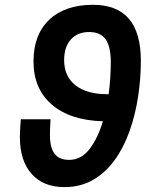

<svg xmlns="http://www.w3.org/2000/svg" viewBox="-20 -762 626 792"><path d="M245.6 9.8Q158.7 9.8 110.4 -44.7Q62 -99.1 62 -196.3Q62 -214.4 63.2 -232.7Q64.5 -251 65.9 -270H188.5Q187.5 -254.4 186.8 -238Q186 -221.7 186 -206.1Q186 -152.3 205.3 -127.4Q224.6 -102.5 265.1 -102.5Q315.4 -102.5 349.9 -147.9Q384.3 -193.4 404.3 -261.7Q269.5 -265.6 193.8 -330.6Q118.2 -395.5 118.2 -508.8Q118.2 -619.1 183.1 -680.7Q248 -742.2 363.8 -742.2Q561 -742.2 561 -511.7Q561 -437.5 549.6 -362.8Q538.1 -288.1 514.4 -221.2Q490.7 -154.3 453.4 -102.3Q416 -50.3 364.3 -20.3Q312.5 9.8 245.6 9.8ZM428.2 -373.5Q432.6 -406.7 434.8 -440.2Q437 -473.6 437 -505.9Q437 -570.8 415.3 -600.3Q393.6 -629.9 348.1 -629.9Q299.8 -629.9 272.2 -599.1Q244.6 -568.4 244.6 -513.7Q244.6 -447.3 291.3 -410.4Q337.9 -373.5 421.4 -373.5Z"/></svg>

Font: Cascadia Mono NF SemiBold
Style: Italic
Weight: 600
Italic angle: -10°
Monospace: yes
Designer: Aaron Bell
Foundry: Saja Typeworks
Version: Version 2404.023; ttfautohint (v1.8.4)